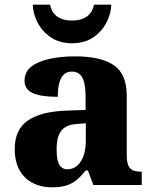

<svg xmlns="http://www.w3.org/2000/svg" viewBox="-20 -791 654 821"><path d="M200 10Q157 10 121 -8Q85 -26 64 -62.5Q43 -99 43 -154Q43 -236 98 -275Q153 -314 265 -318L346 -321V-375Q346 -411 340.5 -435.5Q335 -460 322 -472.5Q309 -485 287 -485Q266 -485 253 -472.5Q240 -460 233.5 -436.5Q227 -413 227 -377Q155 -377 120 -393Q85 -409 85 -446Q85 -484 114.5 -506.5Q144 -529 193 -539.5Q242 -550 301 -550Q412 -550 467 -512Q522 -474 522 -381V-128Q522 -100 528 -85Q534 -70 547 -63.5Q560 -57 582 -57H586V0H379L356 -62H346Q325 -35 305 -19.5Q285 -4 261 3Q237 10 200 10ZM268 -67Q292 -67 310 -82.5Q328 -98 337.5 -126Q347 -154 347 -191V-264L310 -261Q276 -259 257 -246Q238 -233 230 -209.5Q222 -186 222 -151Q222 -124 226.5 -105Q231 -86 242 -76.5Q253 -67 268 -67ZM288 -606Q234 -606 196.5 -632Q159 -658 140 -696Q121 -734 120 -771H194Q202 -735 226.5 -719Q251 -703 288 -703Q325 -703 349.5 -719Q374 -735 382 -771H456Q455 -734 436 -696Q417 -658 380 -632Q343 -606 288 -606Z"/></svg>

Font: Noto Serif Khmer ExtraBold
Style: Regular
Weight: 800
Version: Version 2.003